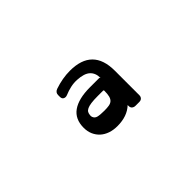

<svg xmlns="http://www.w3.org/2000/svg" viewBox="-14 -1030 1513 1513"><g transform="rotate(-45 743.0 -273.0)"><path d="M909 1Q892 1 880.5 -8.5Q869 -18 869 -36V-47Q805 14 695 14Q651 14 614.5 1.5Q578 -11 552 -34.5Q526 -58 511.5 -91Q497 -124 497 -165Q497 -262 564 -309Q631 -356 758 -356H860Q865 -356 867 -352Q869 -348 869 -350Q869 -404 836 -434.5Q803 -465 728 -469Q691 -471 655.5 -463Q620 -455 587 -441Q568 -433 552.5 -440.5Q537 -448 537 -470V-490Q537 -519 567 -530Q655 -560 738 -560Q989 -560 989 -310V-36Q989 -20 979 -9.5Q969 1 950 1ZM753 -264Q707 -264 678.5 -260Q650 -256 633.5 -248Q617 -240 610.5 -228Q604 -216 603 -200Q602 -194 602.5 -189.5Q603 -185 605 -179Q613 -157 637 -151Q661 -145 709 -145Q739 -145 760 -148.5Q781 -152 794 -163.5Q807 -175 813 -197Q819 -219 819 -257Q819 -261 817.5 -262.5Q816 -264 810 -264Z"/></g></svg>

Font: OpenDyslexic3
Style: Bold
Weight: 700
Designer: Abelardo Gonzalez
Version: Version 1.000;PS 001.001;hotconv 1.0.56